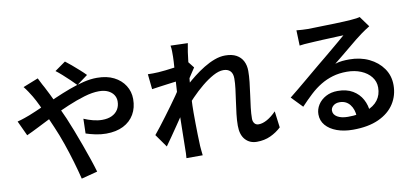

<svg xmlns="http://www.w3.org/2000/svg" viewBox="-77 -1103 3155 1442"><g transform="rotate(-10 1500.0 -382.0)"><path d="M534 -636Q516 -655 490 -680Q464 -705 437 -729Q410 -753 390 -768L472 -826Q490 -813 517.5 -789.5Q545 -766 572.5 -741.5Q600 -717 618 -698ZM249 -737Q254 -728 260.5 -714Q267 -700 275 -685.5Q283 -671 288 -662Q318 -605 350.5 -535Q383 -465 411 -401Q429 -359 451 -302Q473 -245 495 -184.5Q517 -124 536 -68Q555 -12 567 30L444 62Q429 0 407.5 -73Q386 -146 361 -218Q336 -290 309 -352Q288 -401 268 -446.5Q248 -492 228.5 -533.5Q209 -575 189 -609Q179 -626 163 -650Q147 -674 133 -691ZM44 -444Q72 -451 99 -460.5Q126 -470 139 -475Q189 -495 244.5 -520Q300 -545 357.5 -570Q415 -595 472.5 -616.5Q530 -638 584 -651Q638 -664 687 -664Q762 -664 815.5 -637Q869 -610 898.5 -563.5Q928 -517 928 -460Q928 -394 899 -344Q870 -294 815.5 -266.5Q761 -239 684 -239Q643 -239 601.5 -248Q560 -257 531 -267L534 -379Q566 -365 602.5 -355.5Q639 -346 673 -346Q716 -346 746.5 -360.5Q777 -375 793.5 -401.5Q810 -428 810 -464Q810 -491 795.5 -513Q781 -535 753 -548.5Q725 -562 684 -562Q634 -562 572 -543.5Q510 -525 442.5 -496.5Q375 -468 310 -435.5Q245 -403 190 -375Q135 -347 97 -330Z M1975 -59Q1939 -25 1892.5 -3.5Q1846 18 1788 18Q1734 18 1700.5 -19Q1667 -56 1667 -126Q1667 -167 1672.5 -214Q1678 -261 1685 -309Q1692 -357 1697.5 -401Q1703 -445 1703 -480Q1703 -518 1684.5 -537Q1666 -556 1632 -556Q1597 -556 1554 -532.5Q1511 -509 1466 -472Q1421 -435 1379.5 -392Q1338 -349 1306 -310V-448Q1325 -468 1354.5 -495Q1384 -522 1421 -551Q1458 -580 1499.5 -605.5Q1541 -631 1583 -646.5Q1625 -662 1664 -662Q1716 -662 1749.5 -643.5Q1783 -625 1799.5 -592.5Q1816 -560 1816 -518Q1816 -480 1811 -433.5Q1806 -387 1799 -338.5Q1792 -290 1786.5 -243.5Q1781 -197 1781 -159Q1781 -138 1792 -123.5Q1803 -109 1824 -109Q1854 -109 1889 -128.5Q1924 -148 1959 -184ZM1289 -536Q1274 -534 1249 -531Q1224 -528 1195 -524Q1166 -520 1136 -516Q1106 -512 1081 -508L1069 -624Q1089 -623 1107.5 -623.5Q1126 -624 1150 -625Q1173 -626 1205.5 -630Q1238 -634 1272.5 -638.5Q1307 -643 1337 -649Q1367 -655 1383 -661L1420 -614Q1412 -602 1400 -584Q1388 -566 1376.5 -548Q1365 -530 1356 -516L1306 -343Q1289 -318 1265 -282.5Q1241 -247 1214.5 -208Q1188 -169 1162 -131.5Q1136 -94 1115 -65L1045 -164Q1064 -187 1089 -219Q1114 -251 1141 -287.5Q1168 -324 1194.5 -360Q1221 -396 1243 -428Q1265 -460 1279 -482L1282 -515ZM1278 -721Q1278 -741 1278 -762.5Q1278 -784 1274 -806L1405 -802Q1400 -779 1393.5 -736Q1387 -693 1381 -636.5Q1375 -580 1369.5 -518Q1364 -456 1360.5 -394.5Q1357 -333 1357 -280Q1357 -238 1357.5 -196.5Q1358 -155 1359 -113Q1360 -71 1362 -25Q1363 -12 1365 9.5Q1367 31 1369 47H1245Q1247 30 1247.5 9.5Q1248 -11 1248 -23Q1249 -71 1249.5 -111.5Q1250 -152 1251 -197Q1252 -242 1253 -302Q1254 -325 1256 -361.5Q1258 -398 1260.5 -441.5Q1263 -485 1266 -530Q1269 -575 1272 -614.5Q1275 -654 1276.5 -682.5Q1278 -711 1278 -721Z M2225 -755Q2245 -753 2268 -751.5Q2291 -750 2310 -750Q2326 -750 2359 -751Q2392 -752 2433 -753Q2474 -754 2515.5 -755Q2557 -756 2590 -758Q2623 -760 2640 -761Q2668 -763 2684.5 -765.5Q2701 -768 2710 -771L2769 -690Q2753 -680 2736 -669Q2719 -658 2703 -646Q2683 -632 2654 -608.5Q2625 -585 2592 -557.5Q2559 -530 2527 -504Q2495 -478 2469 -457Q2497 -466 2523.5 -468.5Q2550 -471 2577 -471Q2661 -471 2727.5 -439Q2794 -407 2833 -351.5Q2872 -296 2872 -224Q2872 -145 2831.5 -82Q2791 -19 2711.5 17.5Q2632 54 2515 54Q2446 54 2392.5 34.5Q2339 15 2308.5 -20.5Q2278 -56 2278 -104Q2278 -143 2299.5 -177Q2321 -211 2360 -232Q2399 -253 2450 -253Q2518 -253 2564.5 -225.5Q2611 -198 2636 -152Q2661 -106 2663 -53L2559 -38Q2557 -95 2528 -131Q2499 -167 2450 -167Q2420 -167 2401.5 -151Q2383 -135 2383 -114Q2383 -84 2413.5 -66Q2444 -48 2494 -48Q2578 -48 2636.5 -69Q2695 -90 2725 -130Q2755 -170 2755 -226Q2755 -272 2727 -307.5Q2699 -343 2651 -363Q2603 -383 2543 -383Q2484 -383 2435 -368.5Q2386 -354 2343 -328Q2300 -302 2259.5 -264.5Q2219 -227 2176 -181L2095 -265Q2123 -287 2158 -316Q2193 -345 2229 -375Q2265 -405 2297 -432Q2329 -459 2351 -477Q2372 -494 2401 -518Q2430 -542 2461 -568Q2492 -594 2520 -617.5Q2548 -641 2566 -657Q2551 -657 2525 -655.5Q2499 -654 2468 -653Q2437 -652 2406 -650.5Q2375 -649 2348.5 -647.5Q2322 -646 2306 -645Q2287 -644 2266.5 -642.5Q2246 -641 2229 -638Z"/></g></svg>

Font: Noto Sans JP SemiBold
Style: Regular
Weight: 600
Designer: Ryoko NISHIZUKA  (kana, bopomofo & ideographs); Paul D. Hunt (Latin, Greek & Cyrillic); Sandoll Communications , Soo-you
Foundry: Adobe
Version: Version 2.004-H2;hotconv 1.0.118;makeotfexe 2.5.65603